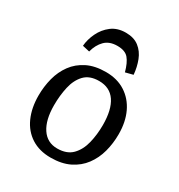

<svg xmlns="http://www.w3.org/2000/svg" viewBox="-183 -891 960 1029"><g transform="rotate(30 297.0 -377.0)"><path d="M281 14Q211 14 161 -18Q111 -50 85 -108Q59 -166 59 -242Q59 -298 72.5 -350Q86 -402 116 -443Q146 -484 194 -508Q242 -532 310 -532Q380 -532 430.5 -499.5Q481 -467 508 -410Q535 -353 535 -277Q535 -220 521 -168Q507 -116 476.5 -75Q446 -34 397.5 -10Q349 14 281 14ZM287 -46Q346 -46 378.5 -79Q411 -112 424 -165Q437 -218 437 -277Q437 -372 403 -422Q369 -472 302 -472Q244 -472 212.5 -439Q181 -406 169 -352.5Q157 -299 157 -239Q157 -148 191 -97Q225 -46 287 -46ZM297 -768Q347 -768 378.5 -743.5Q410 -719 425.5 -679Q441 -639 445 -593L398 -581Q384 -633 362.5 -658.5Q341 -684 293 -684Q244 -684 216 -656Q188 -628 176 -582L132 -592Q135 -632 154.5 -673Q174 -714 209.5 -741Q245 -768 297 -768Z"/></g></svg>

Font: Literata 7pt
Style: Italic
Weight: 400
Italic angle: -2°
Designer: Latin by Veronika Burian and Jose Scaglione. Greek by Irene Vlachou. Cyrillic by Vera Evstafieva
Foundry: TypeTogether
Version: Version 3.002